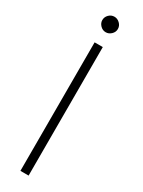

<svg xmlns="http://www.w3.org/2000/svg" viewBox="-214 -829 636 854"><g transform="rotate(30 104.0 -401.5)"><path d="M73.5 -660H115.5V0H73.5ZM93.5 -723.5Q77 -723.5 65.2 -735.8Q53.5 -748 53.5 -763Q53.5 -779 65.2 -791Q77 -803 93.5 -803Q109 -803 121.2 -791.2Q133.5 -779.5 133.5 -763Q133.5 -747 121.2 -735.2Q109 -723.5 93.5 -723.5Z"/></g></svg>

Font: League Spartan Thin ExtraLight
Style: Regular
Weight: 250
Version: Version 2.002